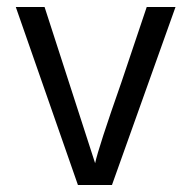

<svg xmlns="http://www.w3.org/2000/svg" viewBox="-20 -527 545 547"><path d="M299 0H202L25 -507H107L251 -62Q260 -105 326 -293L398 -507H480Z"/></svg>

Font: Hind Vadodara
Style: Regular
Weight: 400
Designer: Hitesh Malaviya
Foundry: Indian Type Foundry
Version: Version 0.702;PS 1.0;hotconv 1.0.81;makeotf.lib2.5.63406